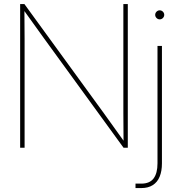

<svg xmlns="http://www.w3.org/2000/svg" viewBox="-20 -748 905 972"><path d="M82 -727.5H103.5L505.4 -175.3Q560.1 -99.6 614.3 -23.4H605.5Q605.5 -74.2 605 -99.6Q605 -137.7 604.5 -175.3V-727.5H627V0H605.5L204.6 -551.3Q177.2 -589.4 149.9 -627.4Q122.6 -665.5 95.2 -703.6H103.5Q104 -665.5 104 -627.4Q104.5 -602.1 104.5 -551.3V0H82ZM799.8 -515.6V79.1Q799.8 118.2 788.3 146.2Q776.9 174.3 753.4 189.2Q730 204.1 695.3 204.1H666V181.6H695.3Q737.8 181.6 757.6 155.3Q777.3 128.9 777.3 79.1V-515.6ZM765.6 -672.9Q765.6 -679.2 768.8 -684.3Q772 -689.5 777.1 -692.6Q782.2 -695.8 788.6 -695.8Q794.9 -695.8 800 -692.6Q805.2 -689.5 808.3 -684.3Q811.5 -679.2 811.5 -672.9Q811.5 -666.5 808.3 -661.4Q805.2 -656.2 800 -653.1Q794.9 -649.9 788.6 -649.9Q782.2 -649.9 777.1 -653.1Q772 -656.2 768.8 -661.4Q765.6 -666.5 765.6 -672.9Z"/></svg>

Font: Intratopia Thin
Style: Regular
Weight: 100
Designer: Rasmus Andersson
Foundry: rsms
Version: Version 3.000;Glyphs 3.2.3 (3260)